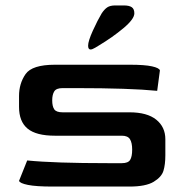

<svg xmlns="http://www.w3.org/2000/svg" viewBox="-20 -686 678 706"><path d="M50 -21 80 -96Q180 -86 378 -86H428Q451 -86 458.5 -98Q466 -110 466 -136Q466 -161 458 -174Q450 -187 428 -187H182Q113 -187 81.5 -213Q50 -239 50 -293V-333Q50 -379 74 -413.5Q98 -448 182 -448H458Q512 -448 539 -442Q566 -436 568 -427L558 -352Q457 -362 260 -362H210Q187 -362 179.5 -350Q172 -338 172 -317Q172 -295 179.5 -284Q187 -273 210 -273H456Q521 -273 554.5 -246Q588 -219 588 -174V-115Q588 -81 581 -58Q574 -35 545 -17.5Q516 0 456 0H173Q113 0 83 -6Q53 -12 50 -21ZM354 -637Q364 -652 374.5 -659Q385 -666 404 -666H435Q455 -666 464.5 -659.5Q474 -653 474 -637Q474 -616 434 -582.5Q394 -549 344 -519Q341 -517 330 -510.5Q319 -504 313 -504Q304 -504 304 -518Q304 -535 321.5 -573.5Q339 -612 354 -637Z"/></svg>

Font: Gold
Style: Regular
Weight: 400
Designer: jaiki
Version: Version 1.000